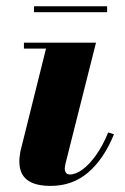

<svg xmlns="http://www.w3.org/2000/svg" viewBox="-20 -600 411 630"><path d="M146.5 10Q94.5 10 69 -9.8Q43.5 -29.5 43.5 -70.5Q43.5 -80 44.8 -88.8Q46 -97.5 47 -103.5L131 -440.5H58.5V-460H295L195.5 -65.5Q194.5 -61.5 193.5 -56Q192.5 -50.5 192.5 -46.5Q192.5 -39 196.5 -33.2Q200.5 -27.5 209 -27.5Q228.5 -27.5 251 -44Q273.5 -60.5 295.5 -91.5Q317.5 -122.5 335 -165.5L354 -159.5Q320.5 -77.5 269 -33.8Q217.5 10 146.5 10ZM91.5 -560V-579.5H331.5V-560Z"/></svg>

Font: Bodoni Moda ExtraBold
Style: Italic
Weight: 800
Italic angle: -13°
Version: Version 2.005